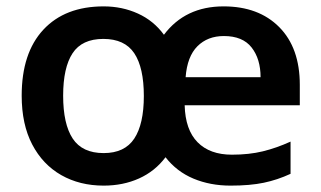

<svg xmlns="http://www.w3.org/2000/svg" viewBox="-20 -572 1006 602"><path d="M681 -552Q791 -552 855.5 -487Q920 -422 920 -306V-242H559Q561 -165 599.5 -126Q638 -87 707 -87Q761 -87 804 -97.5Q847 -108 891 -128V-27Q850 -8 807 1Q764 10 703 10Q639 10 586.5 -12Q534 -34 499 -79Q466 -35 416 -12.5Q366 10 305 10Q230 10 172 -23Q114 -56 81 -119Q48 -182 48 -272Q48 -406 116 -479Q184 -552 305 -552Q363 -552 412.5 -529.5Q462 -507 494 -463Q561 -552 681 -552ZM682 -459Q631 -459 599 -427Q567 -395 562 -330H797Q797 -387 769 -423Q741 -459 682 -459ZM304 -450Q237 -450 207.5 -405Q178 -360 178 -272Q178 -183 208 -137.5Q238 -92 305 -92Q371 -92 401 -137.5Q431 -183 431 -271Q431 -360 401 -405Q371 -450 304 -450Z"/></svg>

Font: Noto Sans Gurmukhi UI SemiBold
Style: Regular
Weight: 600
Designer: Jelle Bosma - Monotype Design Team
Foundry: Monotype Imaging Inc.
Version: Version 2.004; ttfautohint (v1.8.4.7-5d5b)